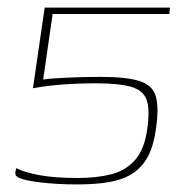

<svg xmlns="http://www.w3.org/2000/svg" viewBox="-20 -480 487 507"><path d="M392 -141Q386 -96 371 -67.5Q356 -39 331 -22.5Q306 -6 270 0.5Q234 7 184 7Q132 7 89.5 2Q47 -3 31 -10Q25 -13 22.5 -16Q20 -19 20.5 -24Q21 -29 23 -36Q44 -25 84 -17.5Q124 -10 185 -10Q236 -10 274.5 -20Q313 -30 337.5 -58.5Q362 -87 369 -141Q376 -190 367.5 -215.5Q359 -241 327 -250.5Q295 -260 232 -260Q208 -260 183 -259Q158 -258 135 -256Q112 -254 94.5 -251.5Q77 -249 67 -247L98 -460H429L427 -443H119L94 -270Q106 -272 123 -273Q140 -274 159.5 -275Q179 -276 200.5 -276.5Q222 -277 244 -277Q314 -277 348.5 -266Q383 -255 391.5 -225.5Q400 -196 392 -141Z"/></svg>

Font: Genos Thin
Style: Italic
Weight: 100
Italic angle: -8°
Designer: Robert E. Leuschke
Foundry: Robert E. Leuschke
Version: Version 1.010